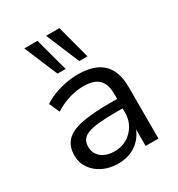

<svg xmlns="http://www.w3.org/2000/svg" viewBox="-180 -872 926 999"><g transform="rotate(-30 282.5 -373.0)"><path d="M241 9Q190 9 149.5 -10.5Q109 -30 85.5 -64Q62 -98 62 -140Q62 -195 91.5 -227Q121 -259 186 -272.5Q251 -286 358 -286H416V-229H361Q301 -229 260 -225Q219 -221 194 -211.5Q169 -202 158 -186Q147 -170 147 -145Q147 -104 177 -80Q207 -56 256 -56Q298 -56 330.5 -75.5Q363 -95 382.5 -128Q402 -161 402 -202V-316Q402 -376 373 -403.5Q344 -431 283 -431Q240 -431 197.5 -418.5Q155 -406 110 -378L82 -440Q110 -459 144.5 -472Q179 -485 216 -492Q253 -499 288 -499Q352 -499 395.5 -479Q439 -459 462 -417Q485 -375 485 -309V0H408V-111H412Q401 -76 377.5 -49Q354 -22 319.5 -6.5Q285 9 241 9ZM330 -555 246 -755H326L379 -555ZM199 -555 115 -755H194L248 -555Z"/></g></svg>

Font: Nunito Sans 10pt
Style: Regular
Weight: 400
Designer: Vernon Adams
Foundry: Vernon Adams
Version: Version 3.101;gftools[0.9.27]